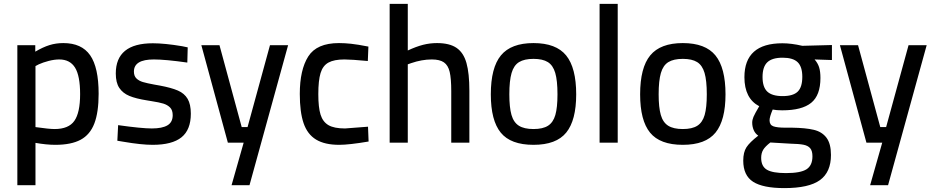

<svg xmlns="http://www.w3.org/2000/svg" viewBox="-20 -732 4795 985"><path d="M69 -500H161V-467Q200 -490 233.5 -500.5Q267 -511 305 -511Q399 -511 442.5 -448.5Q486 -386 486 -251Q486 -156 464 -98.5Q442 -41 393.5 -15Q345 11 264 11Q219 11 162 1V218H69ZM391 -249Q391 -343 365 -385Q339 -427 284 -427Q259 -427 230 -419.5Q201 -412 179 -402L162 -393V-80Q232 -70 260 -70Q332 -70 361.5 -112Q391 -154 391 -249Z M612 -5 582 -10 586 -90Q707 -73 759 -73Q812 -73 839 -89Q866 -105 866 -141Q866 -167 852.5 -180.5Q839 -194 818 -200.5Q797 -207 758 -213L734 -217Q677 -226 643.5 -240Q610 -254 592 -281Q574 -308 574 -355Q574 -510 764 -510Q824 -510 914 -495L943 -489L941 -411Q829 -427 769 -427Q667 -427 667 -365Q667 -342 680 -329.5Q693 -317 713.5 -311Q734 -305 772 -298Q779 -297 800 -293Q859 -282 892.5 -267.5Q926 -253 942.5 -225Q959 -197 959 -149Q959 -66 911 -27.5Q863 11 763 11Q705 11 612 -5Z M1230 0H1149L1013 -500H1106L1220 -80H1250L1365 -500H1458L1260 218H1168Z M1518 -250Q1518 -374 1561.5 -442.5Q1605 -511 1719 -511Q1748 -511 1781 -507.5Q1814 -504 1870 -493L1867 -419Q1782 -427 1747 -427Q1694 -427 1665 -411Q1636 -395 1624.5 -357Q1613 -319 1613 -249Q1613 -181 1624.5 -144Q1636 -107 1665 -90Q1694 -73 1750 -73L1868 -82L1871 -6Q1771 11 1720 11Q1646 11 1601.5 -16Q1557 -43 1537.5 -100Q1518 -157 1518 -250Z M1979 -712H2072V-473Q2115 -493 2150 -502Q2185 -511 2222 -511Q2286 -511 2322 -486.5Q2358 -462 2373 -409Q2388 -356 2388 -266V0H2295V-264Q2295 -329 2287 -363Q2279 -397 2257.5 -412Q2236 -427 2195 -427Q2144 -427 2089 -408L2072 -402V0H1979Z M2498 -248Q2498 -385 2550 -448Q2602 -511 2717 -511Q2833 -511 2884.5 -447.5Q2936 -384 2936 -248Q2936 -115 2885 -52Q2834 11 2717 11Q2600 11 2549 -51.5Q2498 -114 2498 -248ZM2840 -248Q2840 -319 2828.5 -358Q2817 -397 2790.5 -413.5Q2764 -430 2717 -430Q2670 -430 2643 -413.5Q2616 -397 2604.5 -357.5Q2593 -318 2593 -248Q2593 -181 2604 -142.5Q2615 -104 2642 -87Q2669 -70 2717 -70Q2765 -70 2791.5 -87Q2818 -104 2829 -142Q2840 -180 2840 -248Z M3056 -712H3149V0H3056Z M3264 -248Q3264 -385 3316 -448Q3368 -511 3483 -511Q3599 -511 3650.5 -447.5Q3702 -384 3702 -248Q3702 -115 3651 -52Q3600 11 3483 11Q3366 11 3315 -51.5Q3264 -114 3264 -248ZM3606 -248Q3606 -319 3594.5 -358Q3583 -397 3556.5 -413.5Q3530 -430 3483 -430Q3436 -430 3409 -413.5Q3382 -397 3370.5 -357.5Q3359 -318 3359 -248Q3359 -181 3370 -142.5Q3381 -104 3408 -87Q3435 -70 3483 -70Q3531 -70 3557.5 -87Q3584 -104 3595 -142Q3606 -180 3606 -248Z M3793 92Q3793 49 3809.5 23.5Q3826 -2 3870 -36Q3854 -47 3846.5 -65Q3839 -83 3839 -103Q3839 -117 3845.5 -132.5Q3852 -148 3875 -187Q3799 -227 3799 -336Q3799 -510 3994 -510Q4040 -510 4096 -497L4248 -501V-424L4159 -427Q4175 -409 4182 -387.5Q4189 -366 4189 -332Q4189 -243 4141.5 -204.5Q4094 -166 3993 -166Q3963 -166 3944 -170Q3928 -132 3928 -115Q3928 -91 3947.5 -84Q3967 -77 4008 -77H4043Q4113 -76 4155 -66Q4197 -56 4220 -25.5Q4243 5 4243 63Q4243 151 4186.5 192Q4130 233 4004 233Q3894 233 3843.5 200.5Q3793 168 3793 92ZM4096 -338Q4096 -390 4072 -413Q4048 -436 3995 -436Q3941 -436 3916.5 -412.5Q3892 -389 3892 -337Q3892 -285 3916.5 -262Q3941 -239 3995 -239Q4049 -239 4072.5 -262Q4096 -285 4096 -338ZM4148 70Q4148 42 4136.5 28.5Q4125 15 4102 10.5Q4079 6 4034 5L3932 -1Q3905 20 3895 37Q3885 54 3885 78Q3885 121 3914 138.5Q3943 156 4012 156Q4087 156 4117.5 136.5Q4148 117 4148 70Z M4506 0H4425L4289 -500H4382L4496 -80H4526L4641 -500H4734L4536 218H4444Z"/></svg>

Font: Cairo SemiBold
Style: Regular
Weight: 600
Designer: Mohamed Gaber, the designers of Titillium
Foundry: Kief Type Foundry
Version: Version 2.009; ttfautohint (v1.5.33-1714) -l 8 -r 50 -G 200 